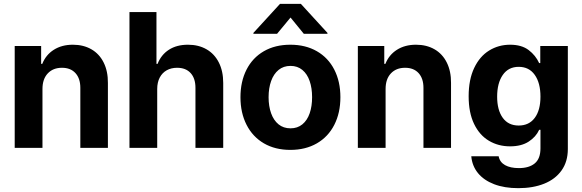

<svg xmlns="http://www.w3.org/2000/svg" viewBox="-20 -770 3033 1000"><path d="M201.2 0H56.6V-530.3H194.3V-437.5H200.2Q218.8 -484.4 260.3 -510.7Q301.8 -537.1 359.4 -537.1Q414.6 -537.1 456.1 -513.2Q497.6 -489.3 520 -444.1Q542.5 -398.9 542 -337.9V0H398.4V-312.5Q398.4 -361.3 373 -389.2Q347.7 -417 302.7 -417Q256.3 -417 228.8 -387.7Q201.2 -358.4 201.2 -306.6Z M798.8 0H654.3V-707H794.9V-437.5H800.8Q819.3 -484.9 859.9 -511Q900.4 -537.1 959 -537.1Q1014.2 -537.1 1055.7 -513.2Q1097.2 -489.3 1119.9 -444.3Q1142.6 -399.4 1142.6 -337.9V0H998V-312.5Q998 -361.8 972.9 -389.4Q947.8 -417 902.3 -417Q872.1 -417 848.6 -404.1Q825.2 -391.1 812 -366.2Q798.8 -341.3 798.8 -306.6Z M1232.4 -263.7Q1232.4 -345.2 1263.9 -407.2Q1295.4 -469.2 1354.2 -503.2Q1413.1 -537.1 1492.2 -537.1Q1571.3 -537.1 1630.4 -503.2Q1689.5 -469.2 1721.2 -407.2Q1752.9 -345.2 1752.9 -263.7Q1752.9 -182.1 1721.2 -119.9Q1689.5 -57.6 1630.4 -23.4Q1571.3 10.7 1492.2 10.7Q1413.1 10.7 1354.5 -23.4Q1295.9 -57.6 1264.2 -119.9Q1232.4 -182.1 1232.4 -263.7ZM1605.5 -263.7Q1605.5 -311 1592.8 -347.9Q1580.1 -384.8 1554.7 -405.8Q1529.3 -426.8 1493.2 -426.8Q1456.5 -426.8 1430.9 -405.8Q1405.3 -384.8 1392.1 -347.9Q1378.9 -311 1378.9 -263.7Q1378.9 -216.8 1392.1 -179.9Q1405.3 -143.1 1430.9 -122.3Q1456.5 -101.6 1493.2 -101.6Q1529.3 -101.6 1554.7 -122.3Q1580.1 -143.1 1592.8 -179.7Q1605.5 -216.3 1605.5 -263.7ZM1493.2 -678.7 1422.9 -593.8H1299.8V-598.6L1438.5 -750H1546.9L1685.5 -598.6V-593.8H1562.5Z M1988.3 0H1843.8V-530.3H1981.4V-437.5H1987.3Q2005.9 -484.4 2047.4 -510.7Q2088.9 -537.1 2146.5 -537.1Q2201.7 -537.1 2243.2 -513.2Q2284.7 -489.3 2307.1 -444.1Q2329.6 -398.9 2329.1 -337.9V0H2185.5V-312.5Q2185.5 -361.3 2160.2 -389.2Q2134.8 -417 2089.8 -417Q2043.5 -417 2015.9 -387.7Q1988.3 -358.4 1988.3 -306.6Z M2434.6 43.9H2577.1Q2583 74.7 2610.6 90.1Q2638.2 105.5 2682.6 105.5Q2735.8 105.5 2765.4 80.8Q2794.9 56.2 2794.9 2.9V-93.8H2788.1Q2771.5 -57.1 2733.6 -32.5Q2695.8 -7.8 2636.7 -7.8Q2575.2 -7.8 2526.4 -36.9Q2477.5 -65.9 2449.2 -124.5Q2420.9 -183.1 2420.9 -268.6Q2420.9 -355.5 2449.7 -416Q2478.5 -476.6 2527.6 -506.8Q2576.7 -537.1 2636.7 -537.1Q2696.8 -537.1 2733.4 -509.3Q2770 -481.4 2788.1 -441.4H2793.9V-530.3H2937.5V5.9Q2937.5 71.8 2904.8 117.7Q2872.1 163.6 2814 186.8Q2755.9 210 2679.7 210Q2607.4 210 2553.7 189.5Q2500 168.9 2469.5 131.6Q2439 94.2 2434.6 43.9ZM2794.9 -266.6Q2794.9 -338.4 2765.1 -380.1Q2735.4 -421.9 2681.6 -421.9Q2627.9 -421.9 2598.6 -379.6Q2569.3 -337.4 2569.3 -266.6Q2569.3 -196.8 2598.4 -156.5Q2627.4 -116.2 2681.6 -116.2Q2735.4 -116.2 2765.1 -156Q2794.9 -195.8 2794.9 -266.6Z"/></svg>

Font: Pretendard Std
Style: Bold
Weight: 700
Designer: Base glyphs from Inter by Rasmus Andersson; Hangeul glyphs from Noto Sans CJK(Source Han Sans) by Jang Soo-young and Kan
Foundry: Kil Hyung-jin
Version: Version 1.309